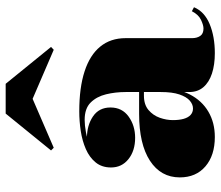

<svg xmlns="http://www.w3.org/2000/svg" viewBox="-70 -698 778 677"><g transform="rotate(-90 318.5 -359.0)"><path d="M470 10Q429 10 398 -0.2Q367 -10.5 350 -30.5Q333 -50.5 333 -80V-304.5Q333 -340.5 325 -373.5Q317 -406.5 296 -427.8Q275 -449 235 -449Q215.5 -449 191 -444.5Q166.5 -440 143.8 -429.2Q121 -418.5 106.2 -400.8Q91.5 -383 91.5 -356H68Q68 -393 98.5 -417Q129 -441 171.5 -441Q215 -441 246.8 -419.8Q278.5 -398.5 278.5 -358Q278.5 -317 246.5 -294Q214.5 -271 171.5 -271Q126 -271 96.5 -294.5Q67 -318 67 -356Q67 -388.5 84.8 -410.2Q102.5 -432 131.8 -444.8Q161 -457.5 195.8 -462.8Q230.5 -468 265 -468Q348.5 -468 406 -449.2Q463.5 -430.5 493.2 -394Q523 -357.5 523 -304.5V-70Q523 -53 530.8 -41.5Q538.5 -30 557 -30Q569 -30 587.5 -38.8Q606 -47.5 618 -71L632 -63.5Q616.5 -26.5 572.5 -8.2Q528.5 10 470 10ZM174.5 10Q109.5 10 70.8 -23.2Q32 -56.5 32 -113.5Q32 -180.5 90.8 -218.8Q149.5 -257 256 -257H379.5V-240H320Q288.5 -240 269.5 -223.8Q250.5 -207.5 242.2 -184Q234 -160.5 234 -138Q234 -115.5 238.5 -99.8Q243 -84 252.2 -75.5Q261.5 -67 275 -67Q289.5 -67 302.8 -78.5Q316 -90 324.5 -115Q333 -140 333 -180.5H346.5Q346.5 -121 324.5 -78.2Q302.5 -35.5 263.8 -12.8Q225 10 174.5 10ZM136.5 -558 127 -567.5 257 -727.5H362L492 -567.5L482 -558L309 -632.5Z"/></g></svg>

Font: Bodoni Moda 11pt Black
Style: Regular
Weight: 900
Designer: Owen Earl
Foundry: indestructible type
Version: Version 2.004